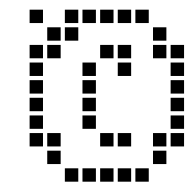

<svg xmlns="http://www.w3.org/2000/svg" viewBox="-20 -301 397 389"><path d="M40 -210V-182.9H67.1V-210ZM40 -174.3V-147.1H67.1V-174.3ZM40 -138.6V-111.4H67.1V-138.6ZM40 -102.9V-75.7H67.1V-102.9ZM40 -67.1V-40H67.1V-67.1ZM40 -31.4V-4.3H67.1V-31.4ZM75.7 -31.4V-4.3H102.9V-31.4ZM75.7 4.3V31.4H102.9V4.3ZM75.7 -210V-182.9H102.9V-210ZM75.7 -245.7V-218.6H102.9V-245.7ZM111.4 -245.7V-218.6H138.6V-245.7ZM147.1 -281.4V-254.3H174.3V-281.4ZM182.9 -281.4V-254.3H210V-281.4ZM218.6 -281.4V-254.3H245.7V-281.4ZM290 -245.7V-218.6H317.1V-245.7ZM40 -281.4V-254.3H67.1V-281.4ZM325.7 -210V-182.9H352.9V-210ZM325.7 -174.3V-147.1H352.9V-174.3ZM325.7 -138.6V-111.4H352.9V-138.6ZM325.7 -102.9V-75.7H352.9V-102.9ZM325.7 -67.1V-40H352.9V-67.1ZM325.7 -31.4V-4.3H352.9V-31.4ZM254.3 -281.4V-254.3H281.4V-281.4ZM111.4 -281.4V-254.3H138.6V-281.4ZM147.1 -174.3V-147.1H174.3V-174.3ZM147.1 -138.6V-111.4H174.3V-138.6ZM147.1 -102.9V-75.7H174.3V-102.9ZM147.1 -67.1V-40H174.3V-67.1ZM182.9 -31.4V-4.3H210V-31.4ZM218.6 -31.4V-4.3H245.7V-31.4ZM182.9 -210V-182.9H210V-210ZM218.6 -210V-182.9H245.7V-210ZM218.6 -174.3V-147.1H245.7V-174.3ZM290 4.3V31.4H317.1V4.3ZM254.3 40V67.1H281.4V40ZM218.6 40V67.1H245.7V40ZM182.9 40V67.1H210V40ZM147.1 40V67.1H174.3V40ZM111.4 40V67.1H138.6V40ZM290 -210V-182.9H317.1V-210ZM290 -31.4V-4.3H317.1V-31.4Z"/></svg>

Font: Gossip Low Square
Style: Regular
Weight: 400
Width: 3
Designer: Deborah Khodanovich
Version: Version 1.001;Glyphs 3.3.1 (3343)